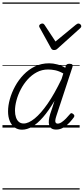

<svg xmlns="http://www.w3.org/2000/svg" viewBox="-20 -1030 676 1550"><path d="M158 17Q124 17 98.5 -1Q73 -19 59 -52.5Q45 -86 45 -131Q45 -177 59.5 -229.5Q74 -282 102 -333.5Q130 -385 170.5 -427Q211 -469 262.5 -494Q314 -519 377 -519Q408 -519 442.5 -510Q477 -501 507 -483L511 -498Q515 -508 522 -511.5Q529 -515 541 -515Q559 -515 564 -508Q569 -501 565 -489L435 -94Q428 -73 426.5 -59.5Q425 -46 430 -39Q435 -32 445 -32Q461 -32 478.5 -44Q496 -56 513 -73.5Q530 -91 544 -108Q550 -116 555.5 -116.5Q561 -117 569 -111Q579 -104 580 -97.5Q581 -91 577 -84Q565 -67 543.5 -43Q522 -19 494 -1.5Q466 16 434 16Q409 16 395.5 6.5Q382 -3 377 -20Q372 -37 374.5 -60Q377 -83 385 -109Q394 -135 403 -162Q412 -189 420 -216Q373 -136 327.5 -84Q282 -32 240 -7.5Q198 17 158 17ZM101 -136Q101 -106 109 -82.5Q117 -59 132.5 -46Q148 -33 171 -33Q210 -33 260 -73.5Q310 -114 365 -193.5Q420 -273 477 -392L491 -437Q455 -457 425 -463Q395 -469 368 -469Q319 -469 277.5 -447Q236 -425 203.5 -389Q171 -353 148 -309Q125 -265 113 -220Q101 -175 101 -136ZM613 -840Q622 -840 629 -833.5Q636 -827 636 -819Q636 -813 633.5 -809.5Q631 -806 627 -802L446 -639Q438 -631 431 -628.5Q424 -626 416 -626Q409 -626 403 -629Q397 -632 392 -641L302 -804Q299 -808 297.5 -812Q296 -816 296 -820Q296 -829 305 -834.5Q314 -840 321 -840Q328 -840 331.5 -837.5Q335 -835 339 -830L428 -695L592 -830Q599 -835 603.5 -837.5Q608 -840 613 -840ZM0 490H623V500H0ZM0 -20H623V0H0ZM0 -505H623V-500H0ZM0 -1010H623V-1000H0Z"/></svg>

Font: Playwrite NZ Guides
Style: Regular
Weight: 400
Designer: Veronika Burian, José Scaglione
Foundry: TypeTogether
Version: Version 1.003